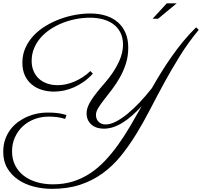

<svg xmlns="http://www.w3.org/2000/svg" viewBox="-98 -791 1243 1181"><path d="M302.7 -59.6Q288.1 -64 275.9 -66.7Q263.7 -69.3 251.7 -70.8Q239.7 -72.3 227.5 -73Q215.3 -73.7 201.2 -73.7Q154.8 -73.7 113.8 -58.1Q72.8 -42.5 42.2 -14.2Q11.7 14.2 -6.1 53.5Q-23.9 92.8 -23.9 139.6Q-23.9 188.5 -4.6 226.3Q14.6 264.2 48.3 290Q82 315.9 127.9 329.3Q173.8 342.8 227.5 342.8Q294.9 342.8 351.6 325Q408.2 307.1 456.8 274.9Q505.4 242.7 547.4 198.2Q589.4 153.8 627.7 100.6Q666 47.4 701.7 -13.2Q737.3 -73.7 773.4 -137.7Q742.7 -105 713.4 -79.3Q684.1 -53.7 655.3 -35.9Q626.5 -18.1 597.9 -8.8Q569.3 0.5 539.6 0.5Q522 0.5 503.2 -4.4Q484.4 -9.3 469.2 -20.8Q454.1 -32.2 444.3 -50.5Q434.6 -68.8 434.6 -95.2Q434.6 -112.3 441.2 -131.1Q447.8 -149.9 461.4 -171.9Q475.1 -193.8 495.4 -219.5Q515.6 -245.1 543 -276.4Q575.7 -313.5 597.7 -347.2Q619.6 -380.9 633.3 -410.6Q647 -440.4 652.8 -466.6Q658.7 -492.7 658.7 -515.1Q658.7 -559.6 642.3 -591.3Q626 -623 598.1 -643.1Q570.3 -663.1 533.7 -672.6Q497.1 -682.1 456.5 -682.1Q414.1 -682.1 371.1 -674.1Q328.1 -666 288.1 -650.4Q248 -634.8 213.1 -611.8Q178.2 -588.9 152.3 -559.3Q126.5 -529.8 111.6 -493.9Q96.7 -458 96.7 -416Q96.7 -382.8 107.9 -355.5Q119.1 -328.1 139.9 -308.3Q160.6 -288.6 190.4 -277.8Q220.2 -267.1 257.8 -267.1Q282.7 -267.1 309.1 -272.9Q335.4 -278.8 361.1 -289.8Q386.7 -300.8 411.4 -316.9Q436 -333 458 -354L473.1 -337.9Q447.3 -309.6 418 -288.8Q388.7 -268.1 357.9 -254.4Q327.1 -240.7 295.9 -234.1Q264.6 -227.5 234.9 -227.5Q194.3 -227.5 158.9 -238.5Q123.5 -249.5 96.9 -271.7Q70.3 -293.9 54.9 -327.1Q39.6 -360.4 39.6 -404.8Q39.6 -454.6 58.3 -496.6Q77.1 -538.6 108.9 -572.3Q140.6 -606 182.6 -631.3Q224.6 -656.7 271 -673.8Q317.4 -690.9 365.2 -699.5Q413.1 -708 457 -708Q510.3 -708 553.5 -694.3Q596.7 -680.7 627.2 -653.8Q657.7 -627 674.3 -587.9Q690.9 -548.8 690.9 -497.6Q690.9 -445.3 676.3 -399.7Q661.6 -354 639.4 -314.7Q617.2 -275.4 591.6 -241.7Q565.9 -208 543.7 -179.7Q521.5 -151.4 506.8 -127.7Q492.2 -104 492.2 -84.5Q492.2 -72.8 495.8 -62Q499.5 -51.3 507.1 -43.2Q514.6 -35.2 525.9 -30.3Q537.1 -25.4 552.2 -25.4Q580.1 -25.4 614.3 -42.7Q648.4 -60.1 685.3 -90.1Q722.2 -120.1 760.5 -160.6Q798.8 -201.2 835.4 -247.6Q863.8 -297.4 894.3 -346.7Q924.8 -396 958.3 -443.6Q991.7 -491.2 1029.1 -536.6Q1066.4 -582 1108.4 -623L1124.5 -607.4Q1060.5 -530.3 1009 -447.5Q957.5 -364.7 912.1 -281.5Q866.7 -198.2 825 -117.4Q783.2 -36.6 738.8 35.6Q694.3 107.9 644.3 169.4Q594.2 231 532.5 275.6Q470.7 320.3 394.5 345.5Q318.4 370.6 221.2 370.6Q164.6 370.6 110.6 356.9Q56.6 343.3 14.6 314.9Q-27.3 286.6 -52.7 244.1Q-78.1 201.7 -78.1 143.6Q-78.1 100.1 -65.7 65.4Q-53.2 30.8 -32.5 3.9Q-11.7 -22.9 15.6 -42.5Q43 -62 72.8 -74.5Q102.5 -86.9 133.1 -92.8Q163.6 -98.6 190.9 -98.6Q211.4 -98.6 227.5 -97.9Q243.7 -97.2 257.6 -95.2Q271.5 -93.3 284.2 -90.6Q296.9 -87.9 311 -83.5ZM874.5 -675.8H840.8L927.7 -770.5H988.8Z"/></svg>

Font: Parisienne
Style: Regular
Weight: 400
Designer: Astigmatic (AOETI)
Foundry: Astigmatic (AOETI)
Version: Version 1.000